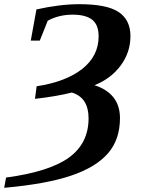

<svg xmlns="http://www.w3.org/2000/svg" viewBox="-63 -681 673 917"><path d="M104 -209 112 -269Q251 -290 330 -352Q408 -414 408 -507Q408 -563 377 -587Q346 -611 284 -611Q218 -611 165 -582L127 -487H84L111 -636Q224 -661 316 -661Q447 -661 503 -624Q560 -586 560 -509Q560 -431 514 -369Q467 -305 388 -274Q446 -256 478 -217Q510 -177 510 -117Q510 -15 453 51Q395 118 276 158Q158 198 -43 216L-34 167Q174 139 267 71Q360 3 360 -116Q360 -215 280 -239Q204 -220 104 -209Z"/></svg>

Font: Libra Serif Modern
Style: Bold Italic
Weight: 700
Italic angle: -12°
Designer: Stefan Peev, Context Ltd
Foundry: Stefan Peev, Context Ltd
Version: Version 1.000